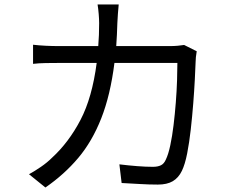

<svg xmlns="http://www.w3.org/2000/svg" viewBox="-20 -807 1040 854"><path d="M855 -579Q850 -551 850 -530Q849 -501 846.5 -452.5Q844 -404 839.5 -346.5Q835 -289 828.5 -231Q822 -173 812.5 -124.5Q803 -76 789 -47Q774 -16 748.5 -1Q723 14 682 14Q644 14 602 11.5Q560 9 521 7L511 -76Q552 -71 590.5 -68Q629 -65 660 -65Q682 -65 696 -72Q710 -79 718 -98Q729 -121 737.5 -161Q746 -201 752 -250.5Q758 -300 762 -351.5Q766 -403 767.5 -449Q769 -495 769 -527H489Q471 -384 430.5 -281Q390 -178 328 -104.5Q266 -31 182 27L109 -32Q133 -45 161.5 -64.5Q190 -84 212 -106Q286 -174 338 -273.5Q390 -373 410 -527H242Q213 -527 183 -526.5Q153 -526 127 -523V-608Q153 -605 183 -603.5Q213 -602 241 -602H417Q419 -626 420 -651.5Q421 -677 421 -704Q421 -721 419 -745Q417 -769 414 -787H508Q506 -770 504.5 -746.5Q503 -723 502 -705Q501 -678 500 -652.5Q499 -627 497 -602H735Q755 -602 770.5 -603.5Q786 -605 799 -607Z"/></svg>

Font: Go Noto Kurrent-Regular
Style: Regular
Weight: 400
Designer: Monotype Design Team
Foundry: Monotype Imaging Inc.
Version: Version 2.012; ttfautohint (v1.8.4.7-5d5b)